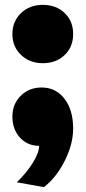

<svg xmlns="http://www.w3.org/2000/svg" viewBox="-20 -580 352 790"><path d="M31 -100Q31 -152 65.5 -186Q100 -220 151 -220Q210 -220 245.5 -173.5Q281 -127 281 -51Q281 12 247 80.5Q213 149 161 190L49 170Q89 132 115 90Q141 48 141 20Q93 20 62 -14Q31 -48 31 -100ZM31 -440Q31 -492 66.5 -526Q102 -560 156 -560Q211 -560 246 -526.5Q281 -493 281 -440Q281 -387 246 -353.5Q211 -320 156 -320Q102 -320 66.5 -354Q31 -388 31 -440Z"/></svg>

Font: Metropolitano Black
Style: Regular
Weight: 900
Designer: Fonts by Alex Slobzheninov & Chris M. Simpson / Changes by Cristiano Sobral
Foundry: Fonts by Alex Slobzheninov & Chris M. Simpson / Changes by Cristiano Sobral
Version: Version 1.00;August 30, 2020;FontCreator 13.0.0.2681 64-bit